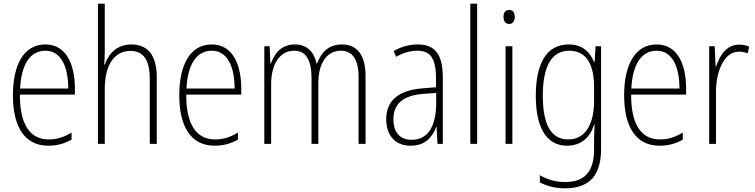

<svg xmlns="http://www.w3.org/2000/svg" viewBox="-20 -780 4093 1041"><path d="M226 -539C108 -539 50 -427 50 -263C50 -98 110 10 242 10C291 10 331 -2 368 -23V-61C324 -35 288 -24 244 -24C140 -24 87 -110 88 -267H386V-300C386 -428 341 -539 226 -539ZM226 -505C313 -505 350 -415 350 -300H89C96 -437 147 -505 226 -505Z M548 -503V-760H511V0H548V-295C548 -439 607 -504 688 -504C752 -504 792 -462 792 -354V0H830V-360C830 -481 781 -539 692 -539C611 -539 567 -485 548 -430H545C547 -454 548 -473 548 -503Z M1128 -539C1010 -539 952 -427 952 -263C952 -98 1012 10 1144 10C1193 10 1233 -2 1270 -23V-61C1226 -35 1190 -24 1146 -24C1042 -24 989 -110 990 -267H1288V-300C1288 -428 1243 -539 1128 -539ZM1128 -505C1215 -505 1252 -415 1252 -300H991C998 -437 1049 -505 1128 -505Z M1834 -539C1762 -539 1722 -497 1699 -436H1696C1684 -495 1648 -539 1579 -539C1501 -539 1467 -485 1449 -436H1446L1442 -529H1413V0H1450V-323C1450 -426 1493 -505 1575 -505C1630 -505 1669 -468 1669 -355V0H1706V-328C1706 -441 1754 -505 1829 -505C1885 -505 1924 -465 1924 -364V0H1962V-367C1962 -486 1913 -539 1834 -539Z M2244 -539C2199 -539 2153 -526 2114 -503L2128 -472C2170 -496 2208 -505 2242 -505C2313 -505 2344 -466 2344 -353V-307L2271 -301C2145 -291 2074 -238 2074 -133C2074 -54 2116 10 2206 10C2288 10 2325 -38 2345 -92H2347L2352 0H2381V-357C2381 -486 2339 -539 2244 -539ZM2274 -271 2345 -276V-218C2344 -101 2304 -22 2212 -22C2149 -22 2113 -62 2113 -133C2113 -219 2167 -262 2274 -271Z M2567 0V-760H2530V0Z M2741 -726C2718 -726 2710 -709 2710 -688C2710 -667 2720 -650 2740 -650C2761 -650 2771 -666 2771 -689C2771 -709 2763 -726 2741 -726ZM2758 -529H2721V0H2758Z M3063 -539C2943 -539 2885 -435 2885 -261C2885 -79 2948 10 3055 10C3131 10 3181 -36 3201 -105H3204C3202 -67 3201 -41 3201 -10V30C3201 149 3151 207 3044 207C2991 207 2948 193 2907 170V209C2945 229 2989 241 3044 241C3181 241 3239 165 3239 27V-529H3209L3204 -445H3200C3179 -497 3139 -539 3063 -539ZM3066 -505C3165 -505 3201 -422 3201 -308V-232C3201 -127 3166 -24 3060 -24C2970 -24 2923 -101 2923 -261C2923 -410 2965 -505 3066 -505Z M3540 -539C3422 -539 3364 -427 3364 -263C3364 -98 3424 10 3556 10C3605 10 3645 -2 3682 -23V-61C3638 -35 3602 -24 3558 -24C3454 -24 3401 -110 3402 -267H3700V-300C3700 -428 3655 -539 3540 -539ZM3540 -505C3627 -505 3664 -415 3664 -300H3403C3410 -437 3461 -505 3540 -505Z M3987 -538C3918 -538 3881 -477 3863 -420H3860L3855 -529H3825V0H3862V-283C3862 -393 3906 -500 3986 -500C4004 -500 4021 -496 4034 -491L4042 -527C4025 -535 4006 -538 3987 -538Z"/></svg>

Font: Noto Sans Sinhala UI Condensed ExtraLight
Style: Regular
Weight: 200
Width: 3
Designer: Jelle Bosma - Monotype Design Team
Foundry: Monotype Imaging Inc.
Version: Version 2.006